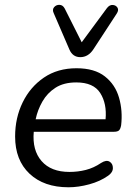

<svg xmlns="http://www.w3.org/2000/svg" viewBox="-20 -784 572 813"><path d="M270 9Q166 9 105 -48.5Q44 -106 44 -206Q44 -285 76 -350.5Q108 -416 166 -455.5Q224 -495 304 -495Q380 -495 424 -460.5Q468 -426 484 -370.5Q500 -315 493 -254Q490 -237 483.5 -231.5Q477 -226 462 -226H123Q116 -148 156 -102Q196 -56 274 -56Q310 -56 343.5 -64.5Q377 -73 408 -94Q430 -108 444 -99.5Q458 -91 458 -72.5Q458 -54 438 -40Q404 -16 358 -3.5Q312 9 270 9ZM303 -435Q250 -435 215 -412.5Q180 -390 159.5 -354Q139 -318 131 -279H427Q433 -345 404.5 -390Q376 -435 303 -435ZM320 -542Q288 -542 274 -574L208 -727Q200 -743 209 -753.5Q218 -764 232 -763.5Q246 -763 254 -748L326 -605L433 -750Q444 -764 457.5 -763Q471 -762 477.5 -751.5Q484 -741 474 -726L376 -576Q354 -542 320 -542Z"/></svg>

Font: Nunito
Style: Italic
Weight: 400
Italic angle: -9°
Designer: Vernon Adams
Foundry: Vernon Adams
Version: Version 3.601; ttfautohint (v1.8.2.53-6de2)